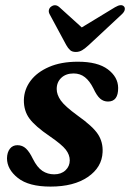

<svg xmlns="http://www.w3.org/2000/svg" viewBox="-20 -697 493 728"><path d="M185.5 -36Q212 -36 228.2 -51.2Q244.5 -66.5 244.5 -89Q244.5 -110 229.5 -129.5Q214.5 -149 168.5 -180.5Q114 -217.5 92 -247Q70 -276.5 70.5 -318Q71.5 -358 96 -390.8Q120.5 -423.5 166 -443.2Q211.5 -463 275.5 -463Q350.5 -463 389 -434Q427.5 -405 428 -364Q428.5 -312 389.5 -312Q372.5 -312 359.8 -323Q347 -334 334 -362Q320 -390 302 -404.2Q284 -418.5 259 -418.5Q230 -418.5 212.5 -402Q195 -385.5 195 -359.5Q195 -338 210.5 -316Q226 -294 274 -259Q332.5 -217.5 351.8 -187.5Q371 -157.5 369 -120Q366.5 -62.5 313.2 -26Q260 10.5 171.5 10.5Q89 10.5 47.8 -22.2Q6.5 -55 6.5 -97Q7 -119.5 17.5 -133Q28 -146.5 46 -146.5Q65 -146.5 78.5 -133.8Q92 -121 104.5 -95Q121 -62 140.8 -49Q160.5 -36 185.5 -36ZM317 -526.5Q303.5 -514 292.2 -507Q281 -500 267.5 -500Q253.5 -500 245.8 -507Q238 -514 231 -526.5L168.5 -642.5Q163.5 -651.5 165.5 -659.5Q167.5 -667.5 174 -672Q190 -683.5 205.5 -669.5L290 -593L416 -669.5Q440.5 -684 450.5 -672Q454.5 -667.5 452.8 -659.2Q451 -651 440.5 -641.5Z"/></svg>

Font: Fraunces 72pt Soft SemiBold
Style: Italic
Weight: 600
Italic angle: -16°
Version: Version 1.000;[b76b70a41]